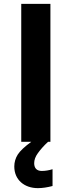

<svg xmlns="http://www.w3.org/2000/svg" viewBox="-20 -734 371 994"><path d="M90 0H241V-714H90ZM176 240C200 240 225 236 252 229V142C233 148 214 151 196 151C171 151 157 137 157 111C157 94 163 77 176 59C189 41 206 21 229 0H142C108 25 84 47 72 66C60 85 54 106 54 128C54 197 106 240 176 240Z"/></svg>

Font: Passageway
Style: Regular
Weight: 700
Foundry: Ascender Corporation
Version: Version 1.11